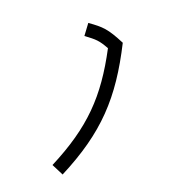

<svg xmlns="http://www.w3.org/2000/svg" viewBox="-44 -170 333 346"><g transform="rotate(-10 122.5 2.5)"><path d="M45 133C127 71 164 14 193 -82C171 -111 163 -116 138 -128L127 -106C147 -96 152 -93 165 -77C138 7 104 57 30 113Z"/></g></svg>

Font: Noto Sans Arabic ExtCond Thin
Style: Regular
Weight: 100
Width: 2
Designer: Monotype Design Team, Nadine Chahine, Nizar Qandah and Khaled Hosny
Foundry: Monotype Imaging Inc.
Version: Version 2.012